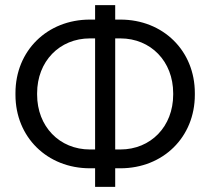

<svg xmlns="http://www.w3.org/2000/svg" viewBox="-20 -725 816 745"><path d="M447 -72C613 -72 736 -193 736 -357V-364C736 -528 613 -649 447 -649H427V-705H349V-649H329C163 -649 40 -528 40 -364V-357C40 -193 163 -72 329 -72H349V0H427V-72ZM329 -145C211 -145 124 -234 124 -358V-363C124 -487 211 -576 329 -576H349V-145ZM427 -145V-576H447C565 -576 652 -487 652 -363V-358C652 -234 565 -145 447 -145Z"/></svg>

Font: Fixel Display Regular
Style: Regular
Weight: 400
Designer: AlfaBravo + MacPaw
Foundry: Kyrylo Tkachov, Marchela Mozhyna, Serhii Makarenko, Maria Weinstein, Zakhar Kryvoshyya
Version: Version 1.211